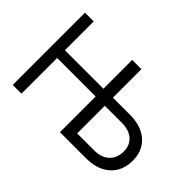

<svg xmlns="http://www.w3.org/2000/svg" viewBox="-121 -1047 1367 1367"><g transform="rotate(45 562.5 -364.0)"><path d="M87.9 0V-727.5H175.8V-437.5H606.4V-359.4H175.8V0ZM631.3 -440.4H829.1Q904.3 -440.4 959.2 -414.1Q1014.2 -387.7 1044.2 -339.1Q1074.2 -290.5 1074.2 -224.1Q1074.2 -155.3 1044.4 -105Q1014.6 -54.7 959.7 -27.3Q904.8 0 829.1 0H563.5V-727.5H656.2V-80.6H829.1Q899.9 -80.6 941.2 -119.6Q982.4 -158.7 982.4 -225.1Q982.4 -266.6 963.6 -296.4Q944.8 -326.2 910.6 -342.5Q876.5 -358.9 829.1 -358.9H631.3Z"/></g></svg>

Font: Adwaita Sans
Style: Regular
Weight: 400
Designer: Rasmus Andersson
Foundry: rsms
Version: Version 4.001;git-9221beed3